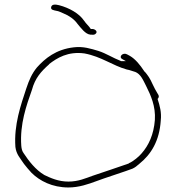

<svg xmlns="http://www.w3.org/2000/svg" viewBox="-20 -838 769 848"><path d="M48 -189C52 -156 69 -140 86 -114C96 -101 107 -88 119 -75C155 -39 211 -10 282 -10C329 -10 371 -25 406 -38C431 -48 543 -84 565 -93C576 -98 585 -105 596 -115C648 -157 684 -216 690 -305V-306C694 -341 686 -371 676 -401C681 -406 683 -412 680 -418L673 -430C668 -438 661 -451 654 -466C642 -493 634 -504 619 -522C619 -522 622 -518 616 -524V-525C599 -551 578 -577 554 -591L541 -598C523 -608 502 -587 520 -577L536 -568H514L513 -569C479 -582 449 -602 415 -613C381 -623 348 -634 306 -629C227 -620 179 -580 143 -540C121 -513 109 -486 96 -447C72 -374 41 -287 48 -189ZM74 -194C67 -290 97 -373 121 -441C135 -493 161 -522 197 -554V-555C232 -582 280 -612 353 -602C428 -588 476 -549 540 -531C554 -529 566 -523 575 -521H576C602 -511 612 -484 625 -459C646 -417 668 -369 664 -308C659 -244 637 -196 605 -160C595 -148 569 -125 549 -117V-116C526 -108 415 -70 390 -62C359 -51 326 -36 282 -36C238 -36 203 -52 176 -65C137 -88 107 -127 84 -162C78 -170 75 -181 74 -194ZM121 -440V-441ZM139 -487H140ZM206 -807C203 -794 217 -793 230 -790C239 -789 248 -784 260 -779C285 -769 308 -753 322 -733C338 -714 357 -687 379 -685C391 -684 395 -684 400 -687C414 -696 403 -708 390 -710H381C373 -723 361 -732 351 -747C330 -778 287 -803 241 -815C225 -819 209 -820 206 -807ZM240 -815H241ZM322 -733V-734ZM673 -430V-431Z"/></svg>

Font: Stray Cat
Style: LtExt
Weight: 300
Version: Version 1.0